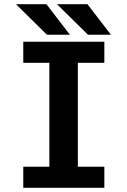

<svg xmlns="http://www.w3.org/2000/svg" viewBox="-20 -900 610 920"><path d="M511.5 -733.5H401.5L253 -880H399ZM315 -733.5H205L56.5 -880H202.5ZM480 -599H353V-101H480V0H91.5V-101H216.5V-599H91.5V-700H480Z"/></svg>

Font: League Mono Narrow SemiBold
Style: Regular
Weight: 600
Width: 3
Designer: Tyler Finck
Foundry: The League of Moveable Type / Tyler Finck
Version: Version 2.210